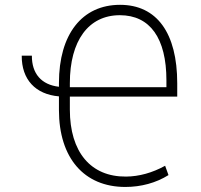

<svg xmlns="http://www.w3.org/2000/svg" viewBox="-20 -757 824 788"><path d="M69.2 -528.4C68.5 -430.8 125.4 -369.7 221.9 -361.5V-305.4C221.9 -109 324.9 10.3 494.3 10.3C558.9 10.3 620.4 -6.4 671.5 -38.4L657.7 -76.7C605.5 -47.9 550.8 -32.7 497.5 -32.3C352.6 -30.9 266.7 -132.8 266.7 -307.2V-360.4H707.4V-415.1C707.4 -621.8 623.6 -737.2 472.7 -737.2C316.4 -737.2 221.9 -616.1 221.9 -416.5V-400.9C150.2 -409.1 110.4 -454.5 110.8 -528.4ZM266.7 -399.1V-415.8C266.7 -589.8 343 -694.6 471.9 -694.6C595.9 -694.6 663 -600.1 663 -427.2V-399.1Z"/></svg>

Font: Karasuma Gothic
Style: Thin
Weight: 200
Designer: Rasmus Andersson / Ryoko Ishizuka
Foundry: rsms
Version: Version 1.00